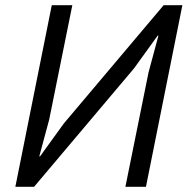

<svg xmlns="http://www.w3.org/2000/svg" viewBox="-20 -718 724 738"><path d="M39 0 179 -698H258L169 -258L131 -117H134L225 -243L609 -698H681L541 0H462L551 -440L589 -581H586L495 -455L111 0Z"/></svg>

Font: IBM Plex Sans
Style: Italic
Weight: 400
Italic angle: -11.31°
Designer: Mike Abbink, Paul van der Laan, Pieter van Rosmalen
Foundry: Bold Monday
Version: Version 3.201